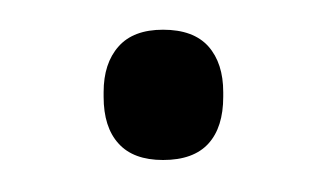

<svg xmlns="http://www.w3.org/2000/svg" viewBox="-20 -328 214 126"><path d="M87 -223Q67.5 -223 57.8 -233.8Q48 -244.5 48 -264.5V-267.5Q48 -286.5 57.8 -297.5Q67.5 -308.5 87 -308.5Q107 -308.5 116.8 -297.5Q126.5 -286.5 126.5 -267.5V-264.5Q126.5 -244.5 116.8 -233.8Q107 -223 87 -223Z"/></svg>

Font: Anek Bangla Light
Style: Regular
Weight: 300
Designer: Sulekha Rajkumar (Bangla), Yesha Goshar (Latin)
Foundry: Ek Type
Version: Version 1.003